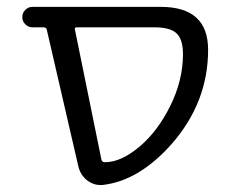

<svg xmlns="http://www.w3.org/2000/svg" viewBox="-20 -562 671 559"><path d="M585.9 -417Q585.9 -264.6 480.5 -143.6Q384.8 -35.2 278.3 -23.4Q274.4 -23.4 271.5 -23.4Q251 -23.4 233.4 -37.1Q213.9 -52.7 208 -78.1L116.2 -475.6Q114.3 -482.4 107.4 -482.4H74.2Q62.5 -482.4 53.7 -491.2Q44.9 -500 44.9 -512.2Q44.9 -524.4 53.7 -533.2Q62.5 -542 74.2 -542H448.2Q585.9 -542 585.9 -417ZM203.1 -482.4Q196.3 -482.4 198.2 -475.6L275.4 -96.7Q277.3 -89.8 285.2 -89.8H286.1Q332 -89.8 385.3 -134.3Q438.5 -178.7 475.6 -253.4Q512.7 -328.1 512.7 -404.3Q512.7 -447.3 494.1 -464.8Q475.6 -482.4 430.7 -482.4Z"/></svg>

Font: Gen Jyuu Gothic Normal
Style: Regular
Weight: 300
Designer: [Source Han Sans]
Ryoko NISHIZUKA  (kana & ideographs); Paul D. Hunt (Latin, Greek & Cyrillic); Wenlong ZHANG  (bopomofo
Version: Version 1.002.20150607